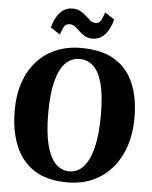

<svg xmlns="http://www.w3.org/2000/svg" viewBox="-63 -1022 861 1085"><g transform="rotate(5 367.5 -479.5)"><path d="M363 11Q245 12 171.2 -36Q97.5 -84 63 -170Q28.5 -256 28.5 -369.5Q28.5 -457 52.5 -527.5Q76.5 -598 121.8 -648.2Q167 -698.5 230.5 -725.5Q294 -752.5 373.5 -752.5Q491.5 -752 564.8 -706.8Q638 -661.5 672.2 -579Q706.5 -496.5 706.5 -384Q706.5 -297 682.5 -224.8Q658.5 -152.5 613.5 -99.8Q568.5 -47 505.2 -18.2Q442 10.5 363 11ZM366.5 -52Q413 -52 446.5 -89.5Q480 -127 498 -201Q516 -275 516 -383Q516 -492.5 498.5 -560Q481 -627.5 448 -658.5Q415 -689.5 368 -689.5Q321.5 -689.5 288 -654.8Q254.5 -620 236.5 -549.2Q218.5 -478.5 218.5 -370Q218.5 -261 236.2 -190.8Q254 -120.5 287 -86.2Q320 -52 366.5 -52ZM430.5 -810.5Q404 -810.5 386 -821.2Q368 -832 354.2 -845.5Q340.5 -859 327 -869.8Q313.5 -880.5 296 -880.5Q274 -880.5 263.5 -862Q253 -843.5 245.5 -817L191.5 -853Q205 -908 234 -939Q263 -970 304.5 -970Q331 -970 349.2 -959.8Q367.5 -949.5 382 -935.8Q396.5 -922 410 -911.2Q423.5 -900.5 440 -900Q461 -899.5 471.2 -918.5Q481.5 -937.5 489.5 -964.5L543.5 -928.5Q530 -873.5 501 -842Q472 -810.5 430.5 -810.5Z"/></g></svg>

Font: Merriweather 28pt Black
Style: Regular
Weight: 900
Version: Version 2.100